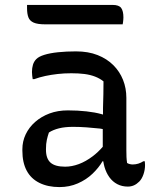

<svg xmlns="http://www.w3.org/2000/svg" viewBox="-20 -751 640 781"><path d="M494 -353V-139Q494 -124 494.5 -112.5Q495 -101 497 -88Q502 -85 508 -83.5Q514 -82 520 -82Q532 -82 543 -85.5Q554 -89 563 -95H569Q569 -91 569.5 -88Q570 -85 570 -80Q570 -60 563.5 -41.5Q557 -23 546.5 -12.5Q536 -2 524.5 3Q513 8 500 8Q476 8 457 -2Q438 -12 425 -30Q412 -48 405 -72Q402 -83 400 -95H397Q382 -69 356.5 -44.5Q331 -20 296.5 -5Q262 10 222 10Q175 10 140.5 -7Q106 -24 88.5 -57Q71 -90 71 -138V-144Q71 -176 84.5 -204.5Q98 -233 123 -255Q148 -277 181.5 -289.5Q215 -302 256 -302Q296 -302 331.5 -298Q367 -294 392 -287Q396 -286 399 -285Q399 -299 399 -312Q400 -342 400.5 -368Q401 -394 401 -420Q386 -432 366.5 -439.5Q347 -447 323.5 -450Q300 -453 270 -453Q241 -453 214.5 -450Q188 -447 164.5 -442Q141 -437 119 -429H113Q112 -435 111 -443Q110 -451 110 -458Q110 -474 114 -487.5Q118 -501 128 -511Q138 -521 160.5 -528Q183 -535 216 -538.5Q249 -542 289 -542Q339 -542 377 -527Q415 -512 441 -486Q467 -460 480.5 -426Q494 -392 494 -353ZM167 -142Q167 -106 185.5 -89.5Q204 -73 245 -73Q272 -73 300.5 -83.5Q329 -94 358 -116Q379 -132 398 -154V-226Q393 -227 387 -228Q359 -231 331.5 -233Q304 -235 277 -235Q244 -235 220 -229Q196 -223 179 -212Q174 -198 170.5 -182Q167 -166 167 -145ZM90 -731H438Q464 -731 473 -718.5Q482 -706 482 -680Q482 -675 481.5 -670.5Q481 -666 480.5 -661Q480 -656 479 -652H164Q133 -652 117 -659Q101 -666 95.5 -680.5Q90 -695 90 -718Z"/></svg>

Font: Code D Ace
Style: Regular
Weight: 400
Version: Version 1.085; ttfautohint (v1.8.4.7-5d5b);Nerd Fonts 3.0.2